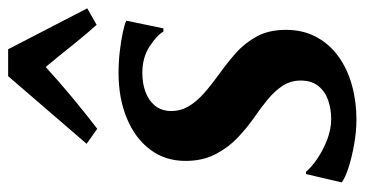

<svg xmlns="http://www.w3.org/2000/svg" viewBox="-227 -637 874 460"><g transform="rotate(-90 210.0 -407.0)"><path d="M372 -452.5H364.5Q355 -468.5 328.5 -485.8Q302 -503 265 -503Q240.5 -503 220 -495.5Q199.5 -488 187.2 -473.2Q175 -458.5 174 -436Q173.5 -412.5 184.8 -393Q196 -373.5 215.8 -356Q235.5 -338.5 261 -320Q288.5 -300.5 313 -278.8Q337.5 -257 353 -228.2Q368.5 -199.5 368.5 -159Q368.5 -117.5 351.2 -85.8Q334 -54 304.2 -32.8Q274.5 -11.5 235.8 -0.8Q197 10 153.5 10Q126 10 94.5 4.5Q63 -1 37.8 -9.2Q12.5 -17.5 3 -25.5L23 -111H28.5Q39 -98 59.5 -84Q80 -70 105.2 -60.2Q130.5 -50.5 155 -50.5Q177.5 -50.5 198.8 -57.5Q220 -64.5 233.5 -80.8Q247 -97 247 -123.5Q247 -147.5 234.5 -166.8Q222 -186 201 -203.2Q180 -220.5 155 -237.5Q133 -253 109.8 -275Q86.5 -297 70.5 -327.8Q54.5 -358.5 54.5 -399.5Q54.5 -448.5 81.8 -484.5Q109 -520.5 156.8 -540.2Q204.5 -560 265.5 -560Q291.5 -560 317 -557Q342.5 -554 362.2 -549.8Q382 -545.5 390.5 -541.5ZM131.5 -611 95.5 -636.5 257.5 -824.5H322L420 -635L380.5 -612.5Q355 -641 330.2 -672.2Q305.5 -703.5 279.5 -734.5Q245 -703 207.5 -671.8Q170 -640.5 131.5 -611Z"/></g></svg>

Font: Merriweather 36pt SemiBold
Style: Italic
Weight: 600
Italic angle: -7.8°
Version: Version 2.101